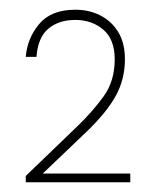

<svg xmlns="http://www.w3.org/2000/svg" viewBox="-20 -727 329 395"><path d="M33 -352V-365L141 -469Q170 -497 193 -528.5Q216 -560 216 -605Q216 -646 192.5 -666Q169 -686 135 -686Q101 -686 79.5 -668Q58 -650 55 -610H33Q36 -648 60.5 -677.5Q85 -707 135 -707Q163 -707 186 -695.5Q209 -684 223 -661.5Q237 -639 237 -605Q237 -564 218 -529.5Q199 -495 156 -454L68 -370H248V-352Z"/></svg>

Font: DM Sans 18pt Thin
Style: Regular
Weight: 250
Designer: Colophon Foundry, Jonny Pinhorn
Foundry: Colophon Foundry
Version: Version 4.004;gftools[0.9.30]